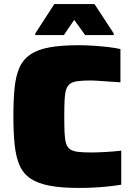

<svg xmlns="http://www.w3.org/2000/svg" viewBox="-20 -919 656 947"><path d="M370 8Q283 8 225 -3Q167 -14 131 -38Q95 -62 77 -102.5Q59 -143 52.5 -203Q46 -263 46 -344Q46 -426 52 -485.5Q58 -545 76 -585.5Q94 -626 130 -650.5Q166 -675 224.5 -685.5Q283 -696 370 -696Q404 -696 441 -693.5Q478 -691 513 -687Q548 -683 574 -677V-513Q528 -516 499.5 -518Q471 -520 455.5 -521Q440 -522 430 -522Q390 -522 365 -519Q340 -516 326 -506Q312 -496 306 -476.5Q300 -457 298.5 -425Q297 -393 297 -344Q297 -296 298.5 -263.5Q300 -231 306 -211.5Q312 -192 326 -182.5Q340 -173 365 -170Q390 -167 430 -167Q462 -167 504 -169.5Q546 -172 578 -176V-8Q554 -4 518.5 0Q483 4 444.5 6Q406 8 370 8ZM154 -746V-754L248 -899H446L541 -754V-746H400L346 -821L295 -746Z"/></svg>

Font: Saira SemiExpanded Black
Style: Regular
Weight: 900
Width: 6
Designer: Hector Gatti with collaboration of the Omnibus-Type team
Foundry: Omnibus-Type
Version: Version 1.101